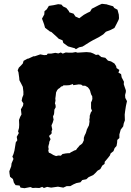

<svg xmlns="http://www.w3.org/2000/svg" viewBox="-20 -966 688 1010"><path d="M109 24 88 21 83 10 62 8 53 -5 48 -24 33 -36 30 -54 29 -65 39 -91 41 -107 51 -130 45 -142 51 -156 56 -174 60 -198 63 -217 71 -228 68 -246 79 -266 75 -275 80 -293 81 -310 80 -335 86 -351 93 -364 90 -391 101 -410 103 -422 94 -436 97 -452 103 -467V-484L100 -509L91 -527L82 -544L81 -557L77 -586L73 -596L79 -610L91 -622L100 -632L104 -646L124 -657L130 -658L156 -670H163L192 -680L212 -676L226 -677L231 -684H249L271 -688L287 -685L300 -690L310 -684L326 -690L340 -689H361L378 -692L388 -689L419 -691L435 -692L457 -690L470 -685L485 -677L497 -679L513 -666L534 -662L548 -647L564 -643L582 -632L591 -618L593 -608L608 -598L603 -584L617 -576L620 -559L632 -536L631 -523L636 -508L642 -491V-482L638 -466L639 -451L648 -434L644 -416L642 -406L638 -380L636 -363L637 -333L631 -317L628 -301L615 -284L608 -259V-240L597 -230L596 -215L593 -198L583 -187L577 -171L562 -159L558 -148L547 -134L531 -115L530 -104L518 -95L508 -77L493 -68L481 -55L470 -45L446 -34L434 -23L413 -19L403 -7L382 -3L366 4L350 13H331L313 21L285 16L249 21L228 17L211 23L202 17L187 23L167 22L152 23L140 18ZM275 -145 287 -148 300 -147 309 -156 316 -157 326 -159 337 -160H346L353 -165L363 -170L370 -174L380 -177L387 -187L392 -192L398 -200L408 -207L414 -213L421 -228V-241L425 -253L431 -265L434 -274L437 -285L442 -295L448 -307L451 -327L450 -336L452 -347V-357L458 -375L464 -383L459 -396V-427L464 -438L466 -446L465 -460L460 -468L457 -477L454 -489L450 -497L442 -507L428 -515H415L407 -521L394 -522L380 -520L365 -518L364 -524L345 -518L329 -517H314L308 -512L302 -511L294 -503L286 -498L281 -492L275 -480L273 -462L271 -448L272 -437L269 -422L272 -414L273 -402L266 -389L265 -373L264 -365L259 -354L260 -346L262 -337L257 -320L251 -307L252 -299L255 -285L251 -275L252 -265L247 -259L238 -251L241 -244L246 -234L239 -219V-213L236 -203L234 -193L236 -182L234 -174L237 -163L247 -159L255 -154L262 -150ZM379 -707 374 -712 338 -722 313 -740 309 -754 289 -762 280 -771 250 -798 243 -800 217 -820 212 -838 201 -868 213 -890 214 -907 226 -917 237 -935 263 -939 286 -944 303 -942 312 -932 329 -924 342 -908 345 -901 367 -894 377 -879 397 -870 421 -888 441 -899 454 -905 463 -920 500 -939 516 -946 542 -943 544 -942 575 -933 581 -924 598 -915 605 -889 606 -870 604 -862 592 -838 582 -819 563 -809 537 -799 523 -785 499 -770 468 -754 454 -746 414 -721 396 -717Z"/></svg>

Font: Winky Rough ExtraBold
Style: Italic
Weight: 800
Italic angle: -8.97852°
Designer: Simon Atzbach
Foundry: typofactur
Version: Version 1.206; ttfautohint (v1.8.4.7-5d5b)